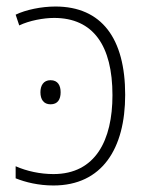

<svg xmlns="http://www.w3.org/2000/svg" viewBox="-20 -559 458 589"><path d="M150 -539C107 -539 59 -529 28 -514L39 -481C70 -496 114 -504 146 -504C266 -504 325 -419 325 -267C325 -129 273 -25 144 -25C103 -25 62 -34 28 -49V-12C58 0 98 10 144 10C293 10 364 -103 364 -268C364 -441 292 -539 150 -539ZM135 -313C113 -313 104 -296 104 -276C104 -254 114 -239 135 -239C157 -239 166 -254 166 -276C166 -296 158 -313 135 -313Z"/></svg>

Font: Noto Sans SemiCondensed ExtraLight
Style: Regular
Weight: 200
Width: 4
Designer: Monotype Design Team
Foundry: Monotype Imaging Inc.
Version: Version 2.013